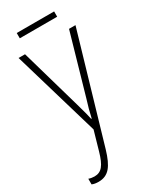

<svg xmlns="http://www.w3.org/2000/svg" viewBox="-225 -705 812 1005"><g transform="rotate(-30 180.5 -202.5)"><path d="M296 -647H70V-615H296ZM52 242C112 242 142 204 169 113L357 -529H318L214 -167C202 -130 194 -99 186 -63H183C178 -86 173 -107 156 -166L52 -529H13L166 -9L133 106C112 179 90 207 48 207C36 207 24 205 13 201V235C24 240 38 242 52 242Z"/></g></svg>

Font: Noto Sans Condensed ExtraLight
Style: Regular
Weight: 200
Width: 3
Designer: Monotype Design Team
Foundry: Monotype Imaging Inc.
Version: Version 2.013